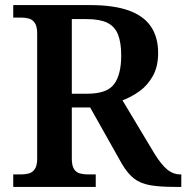

<svg xmlns="http://www.w3.org/2000/svg" viewBox="-20 -734 732 754"><path d="M32 0V-49H63Q80 -49 94 -53Q108 -57 117 -70.5Q126 -84 126 -111V-602Q126 -630 117 -643.5Q108 -657 94 -661Q80 -665 63 -665H32V-714H334Q426 -714 485 -693Q544 -672 572.5 -630Q601 -588 601 -526Q601 -473 580.5 -436Q560 -399 528 -376Q496 -353 461 -340L587 -130Q613 -88 636.5 -68.5Q660 -49 689 -49H692V0H667Q606 0 568 -7Q530 -14 505.5 -33.5Q481 -53 459 -90L334 -312H262V-111Q262 -84 270.5 -70.5Q279 -57 293.5 -53Q308 -49 325 -49H356V0ZM323 -366Q400 -366 428 -403.5Q456 -441 456 -516Q456 -568 443 -599.5Q430 -631 400.5 -645Q371 -659 321 -659H262V-366Z"/></svg>

Font: Noto Serif Kannada SemiBold
Style: Regular
Weight: 600
Version: Version 2.003